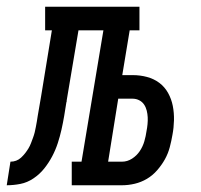

<svg xmlns="http://www.w3.org/2000/svg" viewBox="-76 -550 596 570"><path d="M-56 0 -45 -70Q-36 -70 -28 -73Q-20 -76 -13.5 -82Q-7 -88 -1.5 -95Q4 -102 8.5 -109.5Q13 -117 16 -125Q19 -133 22 -141Q25 -149 27 -157Q29 -165 30.5 -173.5Q32 -182 33.5 -190Q35 -198 36 -206Q39 -221 41 -235Q43 -249 46 -264L78 -460H58V-530H338V-460H309L287 -327H318Q340 -327 360.5 -321.5Q381 -316 397 -304Q413 -292 423 -274Q433 -256 437 -235.5Q441 -215 440.5 -193Q440 -171 436 -150Q433 -132 428 -113Q423 -94 413.5 -77Q404 -60 390.5 -44.5Q377 -29 360 -19Q343 -9 324 -4.5Q305 0 286 0H137V-70H166L231 -460H157L122 -252Q122 -251 122 -250.5Q122 -250 122 -249L121 -246Q118 -226 114.5 -205.5Q111 -185 106.5 -165Q102 -145 95.5 -125Q89 -105 79 -86Q69 -67 55.5 -50Q42 -33 23.5 -20.5Q5 -8 -15.5 -4Q-36 0 -56 0ZM245 -70H286Q302 -70 316 -79Q330 -88 339 -101.5Q348 -115 352.5 -130.5Q357 -146 359 -161Q361 -171 362 -181.5Q363 -192 362.5 -202Q362 -212 359.5 -222Q357 -232 351.5 -240Q346 -248 337 -252.5Q328 -257 318 -257H275Z"/></svg>

Font: Iosevka Curly Slab Oblique
Style: Regular
Weight: 400
Italic angle: -9°
Monospace: yes
Designer: Belleve Invis
Foundry: Belleve Invis
Version: Version 11.1.0; ttfautohint (v1.8.3)